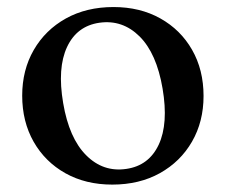

<svg xmlns="http://www.w3.org/2000/svg" viewBox="-20 -500 626 532"><path d="M294.5 -480.5Q368 -480.5 424.2 -449Q480.5 -417.5 512.2 -362Q544 -306.5 544 -234Q544 -163 512 -107.5Q480 -52 423 -20.2Q366 11.5 291 11.5Q217.5 11.5 161.2 -20Q105 -51.5 73.2 -107.2Q41.5 -163 41.5 -235Q41.5 -306 73.5 -361.5Q105.5 -417 162.5 -448.8Q219.5 -480.5 294.5 -480.5ZM330 -32Q392.5 -41 419.8 -99.2Q447 -157.5 430.5 -254.5Q414 -352 366.8 -399Q319.5 -446 255.5 -437Q193 -428 165.8 -369.8Q138.5 -311.5 155 -214.5Q171.5 -117 218.8 -69.8Q266 -22.5 330 -32Z"/></svg>

Font: Fraunces 9pt S000
Style: Regular
Weight: 400
Version: Version 1.000; ttfautohint (v1.8.3)